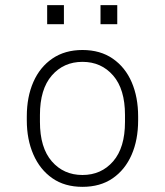

<svg xmlns="http://www.w3.org/2000/svg" viewBox="-20 -715 640 745"><path d="M300 10Q231 10 183 -23.5Q135 -57 109.5 -115.5Q84 -174 84 -248V-263Q84 -339 109.5 -397Q135 -455 183.5 -488Q232 -521 300 -521Q369 -521 417.5 -487.5Q466 -454 491 -396Q516 -338 516 -263V-248Q516 -172 490.5 -114Q465 -56 417 -23Q369 10 300 10ZM300 -36Q373 -36 419 -89Q465 -142 465 -242V-269Q465 -369 419 -422Q373 -475 300 -475Q227 -475 181 -422Q135 -369 135 -269V-242Q135 -142 181 -89Q227 -36 300 -36ZM163 -621V-695H228V-621ZM370 -621V-695H435V-621Z"/></svg>

Font: Chivo Mono Thin
Style: Regular
Weight: 250
Designer: Hector Gatti
Foundry: Omnibus-Type
Version: Version 1.008